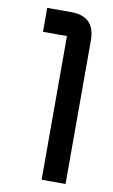

<svg xmlns="http://www.w3.org/2000/svg" viewBox="-80 -727 454 771"><g transform="rotate(10 146.5 -342.0)"><path d="M244.1 -585.9V0H146.5V-585.9H48.8V-683.6H146.5Q244.1 -683.6 244.1 -585.9Z"/></g></svg>

Font: BabelStone Runic
Style: Regular
Weight: 400
Designer: Andrew West
Foundry: BabelStone
Version: Version 7.004 November 9, 2023